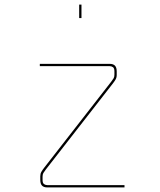

<svg xmlns="http://www.w3.org/2000/svg" viewBox="-20 -909 700 839"><path d="M473 -544 180 -168Q173 -159 169.5 -153Q166 -147 166 -137V-123Q166 -109 172.5 -104.5Q179 -100 187 -100H524V-90H187Q171 -90 163.5 -98Q156 -106 156 -123V-139Q156 -150 161 -158.5Q166 -167 173 -176L466 -552Q473 -561 476.5 -567Q480 -573 480 -583V-597Q480 -611 473.5 -615.5Q467 -620 459 -620H154V-630H459Q475 -630 482.5 -622Q490 -614 490 -597V-581Q490 -570 485 -561.5Q480 -553 473 -544ZM336 -830H326V-889H336Z"/></svg>

Font: Bungee Hairline
Style: Regular
Weight: 400
Designer: David Jonathan Ross
Foundry: David Jonathan Ross
Version: Version 1.000;PS 1.0;hotconv 1.0.72;makeotf.lib2.5.5900